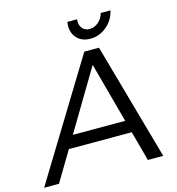

<svg xmlns="http://www.w3.org/2000/svg" viewBox="-175 -1001 1024 1110"><g transform="rotate(-15 337.0 -446.0)"><path d="M379.5 -700H467.5L664.5 0H572.5L524 -179H147.5L40.5 0H-48.5ZM329.5 -891.5H388Q383.5 -860 399.2 -839.2Q415 -818.5 444 -818.5Q473 -818.5 497 -839.2Q521 -860 529 -891.5H587.5Q574.5 -834.5 531.2 -798.8Q488 -763 434 -763Q379.5 -763 350 -798.8Q320.5 -834.5 329.5 -891.5ZM191 -252.5H504.5L406.5 -613.5Z"/></g></svg>

Font: Argentum Sans Light
Style: Italic
Weight: 300
Italic angle: -11.3°
Designer: Julieta Ulanovsky (font), Owen Earl (portions from Jones font), Cristiano Sobral (main changes and remaster)
Foundry: Julieta Ulanovsky (font), Owen Earl (portions from Jones font), Cristiano Sobral (main changes and remaster)
Version: Version 3.127